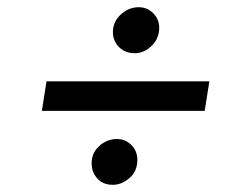

<svg xmlns="http://www.w3.org/2000/svg" viewBox="-20 -555 702 540"><path d="M568.8 -326.2 555.7 -243.2H97.7L110.8 -326.2ZM297.4 -35.2Q267.1 -35.2 251 -56.2Q234.9 -77.1 238.3 -105Q240.2 -121.6 250.5 -135Q260.7 -148.4 276.1 -156.2Q291.5 -164.1 308.1 -164.1Q334 -164.1 351.6 -145Q369.1 -126 365.7 -95.7Q362.8 -68.8 341.6 -52Q320.3 -35.2 297.4 -35.2ZM358.4 -405.3Q339.4 -405.3 324.7 -414.6Q310.1 -423.8 302.7 -439.7Q295.4 -455.6 298.3 -475.1Q302.2 -500 323.2 -517.3Q344.2 -534.7 370.1 -534.7Q396.5 -534.7 414.1 -514.4Q431.6 -494.1 426.8 -464.8Q422.9 -439.9 402.8 -422.6Q382.8 -405.3 358.4 -405.3Z"/></svg>

Font: Inter Variable
Style: Italic
Weight: 400
Italic angle: -9.39999°
Designer: Rasmus Andersson
Foundry: rsms
Version: Version 4.001;git-9221beed3